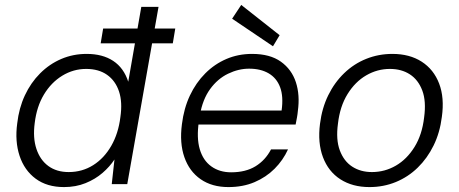

<svg xmlns="http://www.w3.org/2000/svg" viewBox="-20 -748 1864 780"><path d="M389 -572 399 -632H692L682 -572ZM240 12Q171 12 125 -22Q79 -56 59.5 -115Q40 -174 50 -247Q57 -309 81 -360.5Q105 -412 143 -450Q181 -488 229 -508.5Q277 -529 332 -529Q397 -529 440 -500.5Q483 -472 501 -416L554 -720H624L497 0H434L445 -100Q426 -71 396.5 -45.5Q367 -20 327.5 -4Q288 12 240 12ZM259 -49Q314 -49 358.5 -77Q403 -105 432 -155.5Q461 -206 469 -272Q478 -333 463.5 -376.5Q449 -420 415 -444Q381 -468 330 -468Q278 -468 233 -440.5Q188 -413 158.5 -364Q129 -315 121 -248Q113 -188 128 -143Q143 -98 176.5 -73.5Q210 -49 259 -49Z M908 12Q841 12 795 -20Q749 -52 729 -109.5Q709 -167 719 -243Q727 -308 751.5 -360Q776 -412 814 -450Q852 -488 900 -508.5Q948 -529 1004 -529Q1077 -529 1121 -497.5Q1165 -466 1182 -414Q1199 -362 1190 -297Q1189 -285 1186.5 -271Q1184 -257 1181 -242H770L780 -299H1124Q1132 -356 1118 -393.5Q1104 -431 1071.5 -450Q1039 -469 992 -469Q949 -469 906.5 -448.5Q864 -428 833.5 -386Q803 -344 792 -280L788 -255Q778 -188 791.5 -142Q805 -96 838.5 -72Q872 -48 919 -48Q978 -48 1018 -72.5Q1058 -97 1081 -141H1150Q1130 -97 1095.5 -62.5Q1061 -28 1014 -8Q967 12 908 12ZM1089 -560 923 -672 960 -728 1116 -605Z M1481 12Q1412 12 1363 -19.5Q1314 -51 1292 -109.5Q1270 -168 1280 -245Q1288 -309 1313.5 -361Q1339 -413 1378.5 -451Q1418 -489 1468 -509Q1518 -529 1574 -529Q1644 -529 1693 -497.5Q1742 -466 1764 -408.5Q1786 -351 1775 -273Q1767 -209 1741.5 -157Q1716 -105 1677 -67Q1638 -29 1588 -8.5Q1538 12 1481 12ZM1491 -49Q1543 -49 1588 -75Q1633 -101 1664 -151Q1695 -201 1703 -271Q1712 -337 1695.5 -380.5Q1679 -424 1645 -446Q1611 -468 1564 -468Q1513 -468 1468 -442Q1423 -416 1392 -366Q1361 -316 1353 -246Q1344 -181 1360.5 -137Q1377 -93 1411 -71Q1445 -49 1491 -49Z"/></svg>

Font: DM Sans 11pt Light
Style: Italic
Weight: 300
Italic angle: -10°
Version: Version 4.004;gftools[0.9.30]